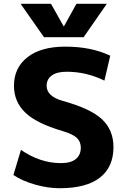

<svg xmlns="http://www.w3.org/2000/svg" viewBox="-20 -987 672 1017"><path d="M319 -848 385 -967H546L423 -790H213L89 -967H250L317 -848ZM533 -560Q438 -607 333 -607Q281 -607 254 -587Q227 -567 227 -533Q227 -477 311 -453Q460 -412 520.5 -355Q581 -298 581 -208Q581 -102 509 -46Q437 10 296 10Q233 10 165 -9.5Q97 -29 51 -60L91 -193Q193 -123 303 -123Q355 -123 381.5 -144.5Q408 -166 408 -205Q408 -237 386.5 -257Q365 -277 311 -293Q174 -333 114 -390.5Q54 -448 54 -533Q54 -628 125.5 -684Q197 -740 326 -740Q463 -740 564 -692Z"/></svg>

Font: Mplus 1p ExtraBold
Style: Regular
Weight: 800
Version: Version 1.061